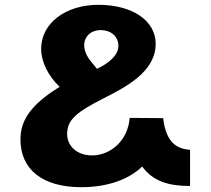

<svg xmlns="http://www.w3.org/2000/svg" viewBox="-20 -773 876 798"><path d="M398 -648C441 -648 472 -622 472 -582C472 -543 432 -510 383 -487L361 -514C338 -541 330 -565 330 -585C330 -623 360 -648 398 -648ZM658 -282 519 -283C511 -183 434 -127 363 -127C298 -127 259 -168 259 -216C259 -278 303 -309 408 -363C507 -413 627 -476 627 -591C627 -688 529 -753 389 -753C252 -753 151 -676 151 -570C151 -517 180 -457 228 -412C114 -342 65 -277 65 -194C65 -68 157 5 318 5C415 5 509 -21 571 -81C616 -19 681 0 770 0V-150C717 -155 671 -176 658 -282Z"/></svg>

Font: Bisquit Text
Style: Bold
Weight: 800
Version: Version 1.004;Glyphs 3.2.3 (3260)